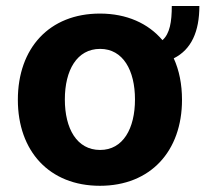

<svg xmlns="http://www.w3.org/2000/svg" viewBox="-20 -597 672 628"><path d="M632.1 -577.4H541.9C541.9 -525.9 535.5 -486.9 511.4 -465.6C464.8 -520.6 394.5 -552.6 306.8 -552.6C141.3 -552.6 38.4 -439.6 38.4 -270.6C38.4 -102.6 141.3 10.7 306.8 10.7C472.3 10.7 575.3 -102.6 575.3 -270.6C575.3 -321.4 566.1 -367.2 548.3 -406.2C606.2 -435 632.1 -494.3 632.1 -577.4ZM192.1 -271.7C192.1 -366.8 231.2 -437.1 307.5 -437.1C382.5 -437.1 421.5 -366.8 421.5 -271.7C421.5 -176.5 382.5 -106.5 307.5 -106.5C231.2 -106.5 192.1 -176.5 192.1 -271.7Z"/></svg>

Font: Margiela Sans
Style: Bold
Weight: 700
Designer: Stefan Endress, Andreas Faust
Version: Version 1.100;FEAKit 1.0